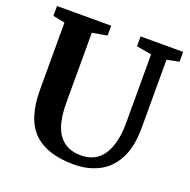

<svg xmlns="http://www.w3.org/2000/svg" viewBox="-132 -871 996 1007"><g transform="rotate(20 366.0 -367.5)"><path d="M383 8Q233 8 158.5 -65.2Q84 -138.5 84 -300.5V-674.5L17.5 -688V-743H320V-688L237 -673.5V-284.5Q237 -161.5 279.2 -105.5Q321.5 -49.5 401.5 -49.5Q485.5 -49.5 526.8 -113.5Q568 -177.5 568 -289V-673.5L484 -688V-743H721.5V-688L653.5 -674.5V-296Q653.5 -187.5 618 -120.5Q582.5 -53.5 521.5 -22.8Q460.5 8 383 8Z"/></g></svg>

Font: Merriweather Text Regular
Style: Bold
Weight: 700
Designer: Eben Sorkin
Foundry: Eben Sorkin
Version: Version 2.100; ttfautohint (v1.7.19-72a1) -l 8 -r 50 -G 200 